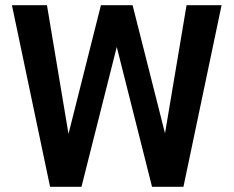

<svg xmlns="http://www.w3.org/2000/svg" viewBox="-20 -720 900 740"><path d="M834 -700 687 0H566L430 -539L294 0H173L26 -700H161L244 -204L369 -700H491L616 -206L699 -700Z"/></svg>

Font: Sarabun SemiBold
Style: Regular
Weight: 600
Designer: Suppakit Chalermlarp | Katatrad Co.,Ltd.
Foundry: Cadson Demak Co.,Ltd.
Version: Version 1.000; ttfautohint (v1.6)